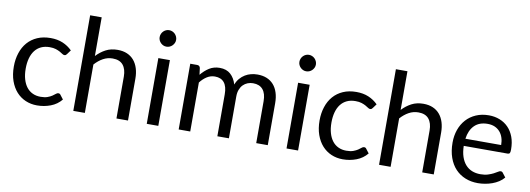

<svg xmlns="http://www.w3.org/2000/svg" viewBox="-58 -1092 4019 1457"><g transform="rotate(10 1951.5 -364.0)"><path d="M418.5 -416.5Q414.5 -411 410.5 -408Q406.5 -405 399 -405Q391.5 -405 382.8 -411.2Q374 -417.5 360.5 -425Q347 -432.5 327.8 -438.8Q308.5 -445 280.5 -445Q243.5 -445 215 -431.8Q186.5 -418.5 167.2 -393.5Q148 -368.5 138.2 -333Q128.5 -297.5 128.5 -253.5Q128.5 -207.5 139 -171.8Q149.5 -136 168.5 -111.8Q187.5 -87.5 214.8 -74.8Q242 -62 276 -62Q308.5 -62 329.5 -69.8Q350.5 -77.5 364.5 -87Q378.5 -96.5 387.5 -104.2Q396.5 -112 405.5 -112Q417 -112 422.5 -103.5L447.5 -71Q414.5 -30.5 365 -11.8Q315.5 7 260.5 7Q213 7 172.2 -10.5Q131.5 -28 101.5 -61.2Q71.5 -94.5 54.2 -143Q37 -191.5 37 -253.5Q37 -310 52.8 -358Q68.5 -406 98.8 -440.8Q129 -475.5 173.5 -495Q218 -514.5 275.5 -514.5Q328.5 -514.5 369.5 -497.2Q410.5 -480 442 -448.5Z M540 0V-736.5H629V-438.5Q661.5 -473 701 -493.8Q740.5 -514.5 792 -514.5Q833.5 -514.5 865.2 -500.8Q897 -487 918.2 -461.8Q939.5 -436.5 950.5 -401Q961.5 -365.5 961.5 -322.5V0H872.5V-322.5Q872.5 -380 846.2 -411.8Q820 -443.5 766 -443.5Q726.5 -443.5 692.2 -424.5Q658 -405.5 629 -373V0Z M1195 -506.5V0H1106V-506.5ZM1215 -665.5Q1215 -652.5 1209.8 -641.2Q1204.5 -630 1195.8 -621.2Q1187 -612.5 1175.5 -607.5Q1164 -602.5 1151 -602.5Q1138 -602.5 1126.8 -607.5Q1115.5 -612.5 1106.8 -621.2Q1098 -630 1093 -641.2Q1088 -652.5 1088 -665.5Q1088 -678.5 1093 -690.2Q1098 -702 1106.8 -710.8Q1115.5 -719.5 1126.8 -724.5Q1138 -729.5 1151 -729.5Q1164 -729.5 1175.5 -724.5Q1187 -719.5 1195.8 -710.8Q1204.5 -702 1209.8 -690.2Q1215 -678.5 1215 -665.5Z M1352 0V-506.5H1405Q1424 -506.5 1429 -488L1435.5 -436Q1463.5 -470.5 1498.2 -492.5Q1533 -514.5 1579 -514.5Q1630.5 -514.5 1662.2 -486Q1694 -457.5 1708 -409Q1718.5 -436.5 1735.8 -456.5Q1753 -476.5 1774.5 -489.5Q1796 -502.5 1820.2 -508.5Q1844.5 -514.5 1869.5 -514.5Q1909.5 -514.5 1940.8 -501.8Q1972 -489 1993.8 -464.5Q2015.5 -440 2027 -404.2Q2038.5 -368.5 2038.5 -322.5V0H1949.5V-322.5Q1949.5 -382 1923.5 -412.8Q1897.5 -443.5 1848 -443.5Q1826 -443.5 1806.2 -435.8Q1786.5 -428 1771.5 -413Q1756.5 -398 1747.8 -375.2Q1739 -352.5 1739 -322.5V0H1650V-322.5Q1650 -383.5 1625.5 -413.5Q1601 -443.5 1554 -443.5Q1521 -443.5 1492.8 -425.8Q1464.5 -408 1441 -377.5V0Z M2272 -506.5V0H2183V-506.5ZM2292 -665.5Q2292 -652.5 2286.8 -641.2Q2281.5 -630 2272.8 -621.2Q2264 -612.5 2252.5 -607.5Q2241 -602.5 2228 -602.5Q2215 -602.5 2203.8 -607.5Q2192.5 -612.5 2183.8 -621.2Q2175 -630 2170 -641.2Q2165 -652.5 2165 -665.5Q2165 -678.5 2170 -690.2Q2175 -702 2183.8 -710.8Q2192.5 -719.5 2203.8 -724.5Q2215 -729.5 2228 -729.5Q2241 -729.5 2252.5 -724.5Q2264 -719.5 2272.8 -710.8Q2281.5 -702 2286.8 -690.2Q2292 -678.5 2292 -665.5Z M2774.5 -416.5Q2770.5 -411 2766.5 -408Q2762.5 -405 2755 -405Q2747.5 -405 2738.8 -411.2Q2730 -417.5 2716.5 -425Q2703 -432.5 2683.8 -438.8Q2664.5 -445 2636.5 -445Q2599.5 -445 2571 -431.8Q2542.5 -418.5 2523.2 -393.5Q2504 -368.5 2494.2 -333Q2484.5 -297.5 2484.5 -253.5Q2484.5 -207.5 2495 -171.8Q2505.5 -136 2524.5 -111.8Q2543.5 -87.5 2570.8 -74.8Q2598 -62 2632 -62Q2664.5 -62 2685.5 -69.8Q2706.5 -77.5 2720.5 -87Q2734.5 -96.5 2743.5 -104.2Q2752.5 -112 2761.5 -112Q2773 -112 2778.5 -103.5L2803.5 -71Q2770.5 -30.5 2721 -11.8Q2671.5 7 2616.5 7Q2569 7 2528.2 -10.5Q2487.5 -28 2457.5 -61.2Q2427.5 -94.5 2410.2 -143Q2393 -191.5 2393 -253.5Q2393 -310 2408.8 -358Q2424.5 -406 2454.8 -440.8Q2485 -475.5 2529.5 -495Q2574 -514.5 2631.5 -514.5Q2684.5 -514.5 2725.5 -497.2Q2766.5 -480 2798 -448.5Z M2896 0V-736.5H2985V-438.5Q3017.5 -473 3057 -493.8Q3096.5 -514.5 3148 -514.5Q3189.5 -514.5 3221.2 -500.8Q3253 -487 3274.2 -461.8Q3295.5 -436.5 3306.5 -401Q3317.5 -365.5 3317.5 -322.5V0H3228.5V-322.5Q3228.5 -380 3202.2 -411.8Q3176 -443.5 3122 -443.5Q3082.5 -443.5 3048.2 -424.5Q3014 -405.5 2985 -373V0Z M3652.5 -514.5Q3698 -514.5 3736.5 -499.2Q3775 -484 3803 -455.2Q3831 -426.5 3846.8 -384.2Q3862.5 -342 3862.5 -288Q3862.5 -267 3858 -260Q3853.5 -253 3841 -253H3504Q3505 -205 3517 -169.5Q3529 -134 3550 -110.2Q3571 -86.5 3600 -74.8Q3629 -63 3665 -63Q3698.5 -63 3722.8 -70.8Q3747 -78.5 3764.5 -87.5Q3782 -96.5 3793.8 -104.2Q3805.5 -112 3814 -112Q3825 -112 3831 -103.5L3856 -71Q3839.5 -51 3816.5 -36.2Q3793.5 -21.5 3767.2 -12Q3741 -2.5 3713 2.2Q3685 7 3657.5 7Q3605 7 3560.8 -10.8Q3516.5 -28.5 3484.2 -62.8Q3452 -97 3434 -147.5Q3416 -198 3416 -263.5Q3416 -316.5 3432.2 -362.5Q3448.5 -408.5 3479 -442.2Q3509.5 -476 3553.5 -495.2Q3597.5 -514.5 3652.5 -514.5ZM3654.5 -449Q3590 -449 3553 -411.8Q3516 -374.5 3507 -308.5H3782.5Q3782.5 -339.5 3774 -365.2Q3765.5 -391 3749 -409.8Q3732.5 -428.5 3708.8 -438.8Q3685 -449 3654.5 -449Z"/></g></svg>

Font: Lato TR
Style: Regular
Weight: 400
Designer: Lukasz Dziedzic
Foundry: tyPoland Lukasz Dziedzic
Version: Version 1.104 2013